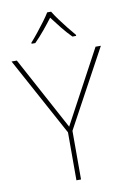

<svg xmlns="http://www.w3.org/2000/svg" viewBox="-102 -1009 708 1069"><g transform="rotate(-10 252.5 -474.5)"><path d="M253 -301 475 -714H505L267 -275V0H241V-271L0 -714H30ZM265 -949Q277 -929 297 -901.5Q317 -874 339 -846.5Q361 -819 379 -798V-792H358Q330 -820 302.5 -854.5Q275 -889 254 -917Q233 -889 204.5 -854.5Q176 -820 148 -792H127V-798Q146 -819 168 -846.5Q190 -874 210.5 -901.5Q231 -929 243 -949Z"/></g></svg>

Font: Noto Sans Cherokee Thin
Style: Regular
Weight: 100
Designer: Monotype Design Team
Foundry: Monotype Imaging Inc.
Version: Version 2.001; ttfautohint (v1.8.4.7-5d5b)